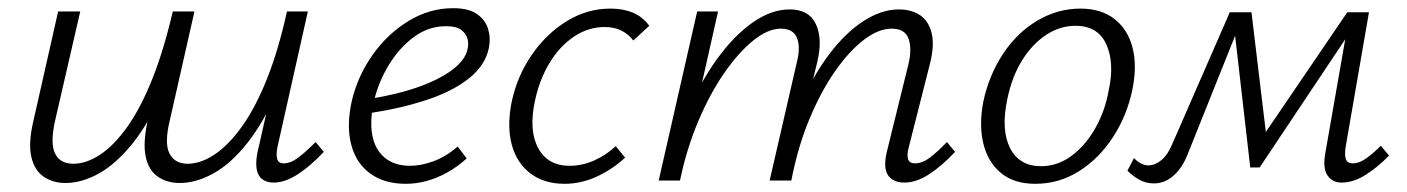

<svg xmlns="http://www.w3.org/2000/svg" viewBox="-20 -441 3437 469"><path d="M419 6Q388 6 365.5 -9.5Q343 -25 336 -58Q329 -91 340 -143L402 -413H455L395 -148Q381 -91 394 -66Q407 -41 438 -41Q470 -41 504 -63.5Q538 -86 571 -132Q604 -178 632 -248Q660 -318 681 -413H718Q694 -301 659 -221.5Q624 -142 584 -91.5Q544 -41 501.5 -17.5Q459 6 419 6ZM140 6Q109 6 86.5 -9.5Q64 -25 56.5 -58Q49 -91 61 -143L122 -413H176L115 -148Q102 -91 114.5 -66Q127 -41 159 -41Q191 -41 225 -63.5Q259 -86 291.5 -132Q324 -178 352 -248Q380 -318 402 -413H439Q414 -301 379.5 -221.5Q345 -142 304.5 -91.5Q264 -41 222 -17.5Q180 6 140 6ZM648 5Q632 5 621 -3Q610 -11 607 -27.5Q604 -44 609 -69L687 -413H732L658 -83Q654 -64 657 -53Q660 -42 673 -42Q690 -42 708.5 -56Q727 -70 751 -94L771 -70Q738 -35 707 -15Q676 5 648 5Z M971 8Q919 8 884.5 -17Q850 -42 838 -87.5Q826 -133 839 -193Q853 -254 889.5 -306Q926 -358 977.5 -389.5Q1029 -421 1087 -421Q1125 -421 1145.5 -406.5Q1166 -392 1172.5 -369.5Q1179 -347 1174 -323Q1165 -281 1125.5 -249.5Q1086 -218 1022.5 -197Q959 -176 879 -164L880 -199Q950 -210 1002 -228.5Q1054 -247 1085.5 -271Q1117 -295 1122 -321Q1125 -331 1122.5 -344Q1120 -357 1108 -367Q1096 -377 1069 -377Q1027 -377 991.5 -351Q956 -325 930.5 -283.5Q905 -242 894 -196Q883 -149 889 -113Q895 -77 919 -56.5Q943 -36 982 -36Q1008 -36 1038.5 -47Q1069 -58 1098 -83L1120 -54Q1098 -34 1073 -20Q1048 -6 1022.5 1Q997 8 971 8Z M1359 8Q1309 8 1275.5 -17.5Q1242 -43 1230 -88Q1218 -133 1230 -193Q1244 -257 1280 -308.5Q1316 -360 1365.5 -390Q1415 -420 1471 -420Q1502 -420 1526 -410Q1550 -400 1566 -378L1527 -342Q1515 -358 1497.5 -366.5Q1480 -375 1457 -375Q1417 -375 1382 -351.5Q1347 -328 1322.5 -287.5Q1298 -247 1287 -196Q1271 -123 1294.5 -79.5Q1318 -36 1371 -36Q1403 -36 1432.5 -49.5Q1462 -63 1484 -84L1507 -56Q1477 -28 1438.5 -10Q1400 8 1359 8Z M2189 5Q2171 5 2159 -3Q2147 -11 2143.5 -27Q2140 -43 2146 -69L2199 -284Q2208 -321 2199.5 -346Q2191 -371 2158 -371Q2126 -371 2090.5 -344Q2055 -317 2020.5 -268Q1986 -219 1957.5 -151Q1929 -83 1913 0H1875Q1897 -99 1931 -177Q1965 -255 2005.5 -308.5Q2046 -362 2090 -390Q2134 -418 2175 -418Q2207 -418 2228 -403.5Q2249 -389 2256 -359Q2263 -329 2251 -283L2200 -82Q2195 -64 2198 -53Q2201 -42 2215 -42Q2233 -42 2251.5 -56Q2270 -70 2293 -94L2313 -70Q2280 -35 2249 -15Q2218 5 2189 5ZM1589 0 1683 -413H1734L1641 0ZM1606 0Q1626 -89 1658.5 -165Q1691 -241 1732 -297.5Q1773 -354 1818.5 -386Q1864 -418 1909 -418Q1956 -418 1973 -382Q1990 -346 1976 -288L1905 0H1860L1926 -287Q1936 -325 1927 -348Q1918 -371 1887 -371Q1856 -371 1820 -342Q1784 -313 1749 -262.5Q1714 -212 1685.5 -144.5Q1657 -77 1641 0Z M2509 8Q2457 8 2425 -18.5Q2393 -45 2382 -90.5Q2371 -136 2382 -193Q2396 -258 2430.5 -310Q2465 -362 2514.5 -391Q2564 -420 2619 -420Q2670 -420 2702.5 -394.5Q2735 -369 2746.5 -324.5Q2758 -280 2746 -222Q2733 -159 2699 -106.5Q2665 -54 2616 -23Q2567 8 2509 8ZM2523 -35Q2563 -35 2597 -60Q2631 -85 2655 -127Q2679 -169 2688 -219Q2703 -287 2682.5 -332.5Q2662 -378 2607 -378Q2569 -378 2535 -355.5Q2501 -333 2476 -292.5Q2451 -252 2440 -196Q2425 -123 2447.5 -79Q2470 -35 2523 -35Z M3257 5Q3235 5 3223 -12Q3211 -29 3217 -65L3273 -385L3298 -393L3057 -32H3034L2994 -380L3009 -411H3037L3075 -94L3056 -95L3271 -411H3324L3267 -82Q3264 -63 3267.5 -52.5Q3271 -42 3284 -42Q3301 -42 3318.5 -55Q3336 -68 3353 -85L3373 -61Q3346 -33 3316 -14Q3286 5 3257 5ZM2799 7Q2779 7 2763 -2Q2747 -11 2734 -24L2750 -55Q2757 -47 2766.5 -42Q2776 -37 2785 -37Q2801 -37 2816.5 -49.5Q2832 -62 2843 -88L2984 -411H3020L2883 -69Q2873 -42 2859.5 -25.5Q2846 -9 2831 -1Q2816 7 2799 7Z"/></svg>

Font: Ysabeau Infant Light
Style: Italic
Weight: 300
Italic angle: -12°
Designer: Christian Thalmann (Catharsis Fonts)
Version: Version 2.001;gftools[0.9.30]; featfreeze: ss01,ss02,lnum